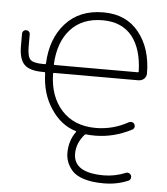

<svg xmlns="http://www.w3.org/2000/svg" viewBox="-53 -606 739 850"><g transform="rotate(5 316.0 -181.0)"><path d="M173.8 -310.5Q173.8 -306.6 177.7 -306.6H546.9Q550.8 -306.6 550.8 -310.5Q547.9 -410.2 503.9 -465.8Q458 -522.5 373 -522.5Q281.2 -522.5 229.5 -464.8Q178.7 -408.2 173.8 -310.5ZM343.8 -12.7Q339.8 -13.7 336.9 -10.7Q301.8 29.3 301.8 76.2Q301.8 161.1 436.5 161.1Q485.4 161.1 533.2 141.6Q540 138.7 546.9 141.6Q553.7 144.5 556.6 150.9Q559.6 157.2 557.1 164.6Q554.7 171.9 547.9 174.8Q498 196.3 440.4 196.3Q438.5 196.3 436.5 196.3Q385.7 196.3 349.6 184.6Q313.5 172.9 296.9 152.8Q280.3 132.8 273.9 113.8Q267.6 94.7 267.6 76.2Q267.6 21.5 296.9 -18.6Q299.8 -22.5 295.9 -23.4Q229.5 -43 185.5 -109.4Q140.6 -175.8 138.7 -267.6Q138.7 -271.5 134.8 -271.5H127Q69.3 -271.5 45.4 -295.4Q21.5 -319.3 21.5 -377.9V-431.6Q21.5 -439.5 26.4 -444.3Q31.2 -449.2 38.6 -449.2Q45.9 -449.2 50.8 -444.3Q55.7 -439.5 55.7 -431.6V-377.9Q55.7 -334 69.3 -320.3Q83 -306.6 127 -306.6H134.8Q138.7 -306.6 138.7 -311.5Q143.6 -420.9 204.1 -488.3Q265.6 -557.6 373 -557.6Q474.6 -557.6 531.2 -486.3Q587.9 -415 587.9 -304.7Q587.9 -291 578.1 -281.2Q567.4 -271.5 552.7 -271.5H177.7Q173.8 -271.5 173.8 -266.6Q175.8 -167 230.5 -106.4Q286.1 -44.9 382.8 -44.9Q459 -44.9 527.3 -83Q534.2 -85.9 541 -84.5Q547.9 -83 551.8 -76.2Q555.7 -69.3 553.7 -62.5Q551.8 -55.7 544.9 -51.8Q465.8 -10.7 382.8 -10.7Q358.4 -10.7 343.8 -12.7Z"/></g></svg>

Font: Gen Jyuu Gothic ExtraLight
Style: Regular
Weight: 100
Designer: [Source Han Sans]
Ryoko NISHIZUKA  (kana & ideographs); Paul D. Hunt (Latin, Greek & Cyrillic); Wenlong ZHANG  (bopomofo
Version: Version 1.002.20150607